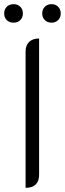

<svg xmlns="http://www.w3.org/2000/svg" viewBox="-26 -894 312 923"><path d="M97 -646Q97 -676 114 -692.5Q131 -709 162 -709V-54Q162 -23 145.5 -7Q129 9 97 9ZM-6 -829Q-6 -849 6.5 -861.5Q19 -874 40 -874Q59 -874 71.5 -861.5Q84 -849 84 -829Q84 -810 71.5 -797.5Q59 -785 40 -785Q19 -785 6.5 -797.5Q-6 -810 -6 -829ZM177 -829Q177 -849 189.5 -861.5Q202 -874 222 -874Q241 -874 253.5 -861.5Q266 -849 266 -829Q266 -810 253.5 -797.5Q241 -785 222 -785Q202 -785 189.5 -797.5Q177 -810 177 -829Z"/></svg>

Font: K2D ExtraLight
Style: Regular
Weight: 275
Designer: Katatrad Aksorn Co.,Ltd.
Foundry: Cadson Demak Co.,Ltd.
Version: Version 1.000; ttfautohint (v1.6)